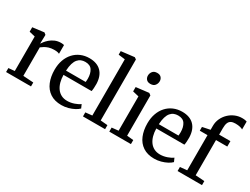

<svg xmlns="http://www.w3.org/2000/svg" viewBox="-69 -1428 2648 2037"><g transform="rotate(30 1255.0 -409.0)"><path d="M36.8 0V-48.6L111.4 -55.5V-478.2L39.4 -495.6V-550L177.4 -567.6H179.6L201.3 -550.2V-531.9L198.9 -443.5H201.3Q205.8 -451.4 219.8 -470.1Q233.9 -488.8 257.6 -509.5Q281.2 -530.2 314.3 -545Q347.4 -559.7 389.5 -559.7Q403.9 -559.7 412.3 -558.1Q420.8 -556.6 426.1 -554.8V-447.7Q420.5 -452.1 405.3 -455.7Q390.1 -459.4 366.2 -459.4Q325.3 -459.4 296.8 -450Q268.2 -440.6 248.8 -428.1Q229.5 -415.5 215.7 -405.4V-56.3L342.2 -47.9V0Z M718.7 11Q635.1 11 579.8 -26Q524.5 -63 497.2 -128.6Q470 -194.2 470 -279.4Q470 -345.3 489.3 -398.9Q508.6 -452.4 543.6 -490.6Q578.5 -528.8 626.3 -549.4Q674.1 -570 731.1 -570Q824.5 -570 875.8 -518.6Q927.2 -467.2 930.3 -370.6Q930.3 -340.5 928.9 -318.1Q927.5 -295.6 923.5 -278.4H579.5Q580.2 -230.1 591.4 -189.7Q602.7 -149.3 624.1 -119.9Q645.5 -90.5 677.1 -74.4Q708.7 -58.3 750.1 -58.3Q792.3 -58.3 835.2 -73.3Q878.1 -88.3 901 -106.6L920.4 -63Q902.5 -44.3 870.8 -27.5Q839 -10.6 799.4 0.2Q759.8 11 718.7 11ZM580 -330.9H820.8Q821.7 -337.9 822.3 -346.5Q822.9 -355.1 823.1 -362.7Q823.4 -370.4 823.4 -374.2Q823 -435 797.8 -474.4Q772.6 -513.8 712.5 -513.8Q685.6 -513.8 662.6 -504.6Q639.6 -495.3 621.9 -474.4Q604.3 -453.5 593.5 -418.2Q582.8 -383 580 -330.9Z M1060.1 -57.9V-746.4L979.2 -756.7V-800.3L1139.8 -819.1H1141.2L1163.2 -803.9V-57L1249.7 -49.5V0H978.8V-49.5Z M1382.1 -57.9V-478.2L1307 -495.9V-549.3L1461.8 -567.6H1463.8L1486.8 -550.2V-57L1566.3 -49.5V0H1301.2V-49.5ZM1423.9 -655.8Q1391.3 -655.8 1374.8 -674.7Q1358.4 -693.6 1358.4 -719.9Q1358.4 -748.6 1376.3 -771.2Q1394.2 -793.9 1431.4 -793.9H1432.4Q1465.1 -793.9 1481.5 -775Q1497.9 -756.1 1497.9 -729.7Q1497.9 -701 1480 -678.4Q1462.1 -655.8 1424.9 -655.8Z M1855.7 11Q1772.1 11 1716.8 -26Q1661.5 -63 1634.2 -128.6Q1607 -194.2 1607 -279.4Q1607 -345.3 1626.3 -398.9Q1645.6 -452.4 1680.6 -490.6Q1715.5 -528.8 1763.3 -549.4Q1811.1 -570 1868.1 -570Q1961.5 -570 2012.8 -518.6Q2064.2 -467.2 2067.3 -370.6Q2067.3 -340.5 2065.9 -318.1Q2064.5 -295.6 2060.5 -278.4H1716.5Q1717.2 -230.1 1728.4 -189.7Q1739.7 -149.3 1761.1 -119.9Q1782.5 -90.5 1814.1 -74.4Q1845.7 -58.3 1887.1 -58.3Q1929.3 -58.3 1972.2 -73.3Q2015.1 -88.3 2038 -106.6L2057.4 -63Q2039.5 -44.3 2007.8 -27.5Q1976 -10.6 1936.4 0.2Q1896.8 11 1855.7 11ZM1717 -330.9H1957.8Q1958.7 -337.9 1959.3 -346.5Q1959.9 -355.1 1960.1 -362.7Q1960.4 -370.4 1960.4 -374.2Q1960 -435 1934.8 -474.4Q1909.6 -513.8 1849.5 -513.8Q1822.6 -513.8 1799.6 -504.6Q1776.6 -495.3 1758.9 -474.4Q1741.3 -453.5 1730.5 -418.2Q1719.8 -383 1717 -330.9Z M2222.4 -57.9V-488.5H2127.8V-534.6L2222.4 -554V-602.7Q2222.4 -650.2 2241.3 -691.4Q2260.3 -732.6 2292.5 -763.7Q2324.8 -794.7 2365.8 -812Q2406.9 -829.4 2450.9 -829.4Q2475.1 -829.4 2488.5 -826.6Q2501.8 -823.8 2510 -821.1L2509.8 -723.9Q2501 -731.2 2476.7 -737.4Q2452.4 -743.6 2419 -743.6Q2386.9 -743.6 2366.6 -733.3Q2346.2 -723 2336.3 -699Q2326.5 -675 2326.5 -634.5V-555.1H2464.6V-488.5H2326.5V-57L2436.9 -49.5V0H2137.7V-49.5Z"/></g></svg>

Font: Merriweather 7pt Light
Style: Regular
Weight: 300
Designer: Eben Sorkin
Foundry: Eben Sorkin
Version: Version 2.200;gftools[0.9.31]